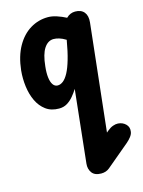

<svg xmlns="http://www.w3.org/2000/svg" viewBox="-146 -635 882 1181"><g transform="rotate(-15 295.5 -44.0)"><path d="M201 10Q151 10 117 -15.2Q83 -40.5 63.2 -82.2Q43.5 -124 37 -175Q30.5 -226 35.5 -277Q45 -365.5 79.5 -426.8Q114 -488 166 -519.5Q218 -551 279 -551Q305 -551 335.2 -541Q365.5 -531 393 -516.5L394.5 -518Q406 -529.5 419.8 -535.2Q433.5 -541 449.5 -541Q487.5 -541 506.5 -517.8Q525.5 -494.5 521 -452.5L446.5 229L457 220Q476 204 493.8 197.8Q511.5 191.5 526 192.5Q555.5 194.5 575 213.8Q594.5 233 589.5 262.5Q587.5 277 575.8 292.5Q564 308 547 322.5L401 445Q379.5 463 348 463Q307 463 289.2 438.8Q271.5 414.5 275 381L324.5 -82Q311 -60 293.2 -38.8Q275.5 -17.5 253 -3.8Q230.5 10 201 10ZM185.5 -262.5Q181 -223 184.5 -193Q188 -163 199.5 -146.2Q211 -129.5 229.5 -129.5Q247.5 -129.5 264.8 -143Q282 -156.5 298 -186.2Q314 -216 328.2 -264.8Q342.5 -313.5 354.5 -383.5L355 -386.5Q331.5 -401 312.2 -406.5Q293 -412 277.5 -412Q241.5 -412 217.2 -375.2Q193 -338.5 185.5 -262.5Z"/></g></svg>

Font: Edu SA Hand
Style: Regular
Weight: 400
Designer: Tina and Corey Anderson, Eben Sorkin, Mirko Velimirovic
Foundry: Google for Education
Version: Version 2.000